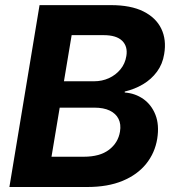

<svg xmlns="http://www.w3.org/2000/svg" viewBox="-20 -748 696 768"><path d="M17.6 0 138.2 -727.5H423.8Q502.9 -727.5 553.5 -702.4Q604 -677.2 625.2 -633.1Q646.5 -588.9 636.7 -531.7Q630.4 -491.7 607.9 -461.2Q585.4 -430.7 552 -410.9Q518.6 -391.1 479 -381.8V-377.9Q520.5 -375 553.2 -352.1Q585.9 -329.1 601.8 -288.8Q617.7 -248.5 608.9 -192.9Q599.6 -136.2 564.7 -92.8Q529.8 -49.3 470.7 -24.7Q411.6 0 329.1 0ZM186 -121.1H315.4Q379.4 -121.1 416 -148.9Q452.6 -176.8 460 -221.7Q464.8 -251 454.1 -272.5Q443.4 -293.9 418.9 -305.7Q394.5 -317.4 357.4 -317.4H218.8ZM235.8 -422.9H356Q388.2 -422.9 415.5 -435.3Q442.9 -447.8 461.7 -470.5Q480.5 -493.2 485.4 -523.9Q491.7 -562 468.8 -584.7Q445.8 -607.4 394.5 -607.4H266.6Z"/></svg>

Font: Inter 20pt
Style: Bold Italic
Weight: 700
Italic angle: -9.3988°
Version: Version 4.001;git-66647c0bb